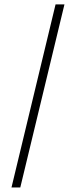

<svg xmlns="http://www.w3.org/2000/svg" viewBox="-20 -703 340 864"><path d="M270 -683.1 71.3 140.6H31.7L230 -683.1Z"/></svg>

Font: XB Niloofar
Style: Regular
Weight: 400
Designer: Behnam
Foundry: Irmug
Version: Version 7.201 2008